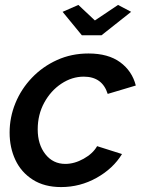

<svg xmlns="http://www.w3.org/2000/svg" viewBox="-20 -749 576 779"><path d="M228 10Q160 10 113 -20Q66 -50 42.5 -100Q19 -150 19 -211Q19 -273 42.5 -330.5Q66 -388 109.5 -433.5Q153 -479 211.5 -505.5Q270 -532 339 -532Q419 -532 467.5 -496.5Q516 -461 531 -402L417 -368Q395 -438 320 -438Q272 -438 229 -409.5Q186 -381 159.5 -332.5Q133 -284 133 -224Q133 -163 164 -123.5Q195 -84 245 -84Q282 -84 319.5 -105Q357 -126 374 -156L475 -124Q439 -65 372 -27.5Q305 10 228 10ZM234 -701 298 -729 365 -666 459 -729 512 -701 392 -606H312Z"/></svg>

Font: Raleway SemiBold
Style: Italic
Weight: 600
Italic angle: -12°
Designer: Matt McInerney, Pablo Impallari, Rodrigo Fuenzalida
Foundry: Matt McInerney, Pablo Impallari, Rodrigo Fuenzalida
Version: Version 4.026